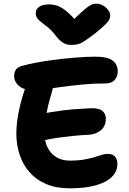

<svg xmlns="http://www.w3.org/2000/svg" viewBox="-20 -1020 704 1047"><path d="M361 7Q287 7 232.5 -16Q178 -39 141.5 -80.5Q105 -122 87 -176.5Q69 -231 69 -293Q69 -327 74.5 -366.5Q80 -406 90.5 -448.5Q101 -491 115 -532Q127 -571 153 -592.5Q179 -614 214 -614Q233 -614 246.5 -607Q260 -600 267 -587Q274 -574 272 -554Q266 -528 254 -487.5Q242 -447 232.5 -397Q223 -347 223 -292Q223 -249 239.5 -215.5Q256 -182 287 -163Q318 -144 361 -144Q403 -144 435.5 -149.5Q468 -155 492 -162Q516 -169 533.5 -175Q551 -181 565 -181Q593 -181 606.5 -167Q620 -153 620 -125Q620 -85 589.5 -55Q559 -25 501 -9Q443 7 361 7ZM193 -249Q170 -244 157 -253Q144 -262 139 -280.5Q134 -299 134 -320Q134 -348 152.5 -369Q171 -390 199 -397Q225 -403 255 -408Q285 -413 319.5 -417.5Q354 -422 393.5 -425Q433 -428 479 -430Q522 -430 539.5 -414.5Q557 -399 557 -373Q557 -332 530.5 -310Q504 -288 465 -285Q419 -283 380 -279Q341 -275 307.5 -270.5Q274 -266 246 -260.5Q218 -255 193 -249ZM162 -528Q111 -528 84 -551Q57 -574 57 -607Q57 -623 66 -639Q75 -655 105 -662Q170 -679 244 -689.5Q318 -700 385.5 -705.5Q453 -711 499 -711Q567 -711 594.5 -689.5Q622 -668 622 -631Q622 -603 605.5 -584Q589 -565 555 -565Q490 -565 429 -559Q368 -553 316 -546Q264 -539 224.5 -533.5Q185 -528 162 -528ZM505 -1000Q525 -1000 542 -990Q559 -980 570 -965Q581 -950 581 -935Q581 -926 576.5 -915Q572 -904 553.5 -885.5Q535 -867 494 -834Q465 -813 446 -799.5Q427 -786 409.5 -780.5Q392 -775 368 -775Q343 -775 323.5 -787Q304 -799 285 -824Q263 -853 243 -869.5Q223 -886 208 -897Q193 -908 184 -919.5Q175 -931 175 -949Q175 -971 194.5 -983.5Q214 -996 249 -996Q274 -996 298 -986.5Q322 -977 350 -952.5Q378 -928 414 -882L352 -883Q393 -925 418.5 -948.5Q444 -972 459.5 -983Q475 -994 484.5 -997Q494 -1000 505 -1000Z"/></svg>

Font: Shantell Sans
Style: Bold
Weight: 700
Designer: Stephen Nixon, Anya Danilova, Shantell Martin
Foundry: Arrow Type
Version: Version 1.011;[c5ecc13dd]